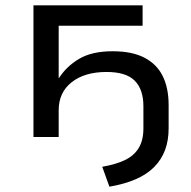

<svg xmlns="http://www.w3.org/2000/svg" viewBox="-20 -516 721 723"><path d="M392 187 365 112Q417 103 451 86.5Q485 70 502.5 41Q520 12 520 -32V-116Q520 -179 487.5 -212Q455 -245 381 -245Q299 -245 250 -206.5Q201 -168 201 -101V0H106V-496H517V-419H201V-222H202Q231 -267 279 -295Q327 -323 404 -323Q477 -323 523.5 -299Q570 -275 592.5 -230Q615 -185 615 -120V-33Q615 13 601.5 49Q588 85 561 112.5Q534 140 492 158.5Q450 177 392 187Z"/></svg>

Font: Nunito Sans 7pt SemiExpanded
Style: Regular
Weight: 400
Width: 6
Designer: Vernon Adams
Foundry: Vernon Adams
Version: Version 3.101;gftools[0.9.27]